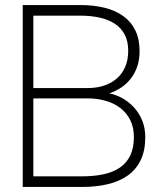

<svg xmlns="http://www.w3.org/2000/svg" viewBox="-20 -740 641 760"><path d="M305 0H70V-720H297.5Q351 -720 394.2 -709.2Q437.5 -698.5 468.2 -676.2Q499 -654 515.8 -619.5Q532.5 -585 532.5 -537.5Q532.5 -504.5 523.5 -477.5Q514.5 -450.5 498.5 -429.8Q482.5 -409 460.8 -394.2Q439 -379.5 413 -370.5Q439.5 -365 464.8 -351Q490 -337 510.2 -315Q530.5 -293 542.8 -263.2Q555 -233.5 555 -196.5Q555 -144 537 -106.5Q519 -69 486 -45.5Q453 -22 407 -11Q361 0 305 0ZM297.5 -678H112V-391.5H328Q362.5 -391.5 391.5 -401Q420.5 -410.5 442 -429Q463.5 -447.5 475.5 -475.2Q487.5 -503 487.5 -539.5Q487.5 -576 474 -602.2Q460.5 -628.5 435.8 -645.2Q411 -662 375.8 -670Q340.5 -678 297.5 -678ZM305 -42Q351.5 -42 389.2 -50Q427 -58 454 -76.2Q481 -94.5 495.5 -124.2Q510 -154 510 -197.5Q510 -236 495.5 -264.8Q481 -293.5 456.2 -312.5Q431.5 -331.5 398.2 -341Q365 -350.5 328 -350.5H112V-42Z"/></svg>

Font: Vela Sans ExtLt
Style: Regular
Weight: 200
Designer: Principal design: Mikhail Sharanda - project Manrope.
Design modification: Ravid Balaliev
Foundry: Mikhail Sharanda
Version: Version 1.001